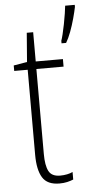

<svg xmlns="http://www.w3.org/2000/svg" viewBox="-55 -844 414 837"><g transform="rotate(-5 152.5 -426.0)"><path d="M177 -75Q193 -75 207.5 -78Q222 -81 232 -86V-53Q220 -48 205 -44.5Q190 -41 171 -41Q118 -41 97 -75Q76 -109 76 -175V-547H17V-571L76 -581L86 -708H114V-580H233V-547H114V-175Q114 -125 127 -100Q140 -75 177 -75ZM305 -802Q301 -782 293 -752.5Q285 -723 274.5 -695Q264 -667 253 -649H233V-660Q236 -668 241 -688Q246 -708 250.5 -731.5Q255 -755 258.5 -777Q262 -799 263 -811H305Z"/></g></svg>

Font: Noto Sans Tamil UI Condensed ExtraLight
Style: Regular
Weight: 200
Width: 3
Designer: Jelle Bosma - Monotype Design Team
Foundry: Monotype Imaging Inc.
Version: Version 2.004; ttfautohint (v1.8.4.7-5d5b)